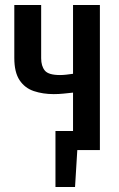

<svg xmlns="http://www.w3.org/2000/svg" viewBox="-20 -598 473 765"><path d="M279 147H201V-76H271V-229Q252 -227 233 -225Q214 -223 194 -223Q151 -223 115 -235Q79 -247 58 -278.5Q37 -310 37 -367V-578H144V-366Q144 -335 158.5 -317Q173 -299 219 -299Q231 -299 244 -300.5Q257 -302 271 -304V-578H378V0H288Z"/></svg>

Font: Oswald
Style: Regular
Weight: 400
Designer: Vernon Adams
Foundry: Vernon Adams
Version: Version 4.103; ttfautohint (v1.8.3)